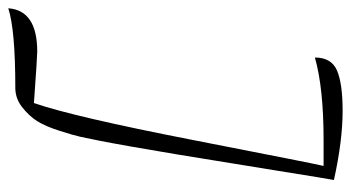

<svg xmlns="http://www.w3.org/2000/svg" viewBox="-226 -548 848 464"><g transform="rotate(90 198.0 -316.0)"><path d="M-14 88Q-9 18 91 18Q103 18 215 26Q248 -69 304.5 -359Q361 -649 367 -674H304Q179 -674 105 -653Q105 -693 136.5 -706.5Q168 -720 234 -720Q306 -720 401 -699Q398 -684 379 -565L339 -319Q318 -193 306 -132Q300 -102 296.5 -86Q293 -70 282 -35.5Q271 -1 258.5 18.5Q246 38 225 54.5Q204 71 178 71Q38 71 -14 88Z"/></g></svg>

Font: DancingScriptRegular
Style: Regular
Weight: 400
Designer: Pablo Impallari
Foundry: Pablo Impallari. www.impallari.com
Version: Version 1.002